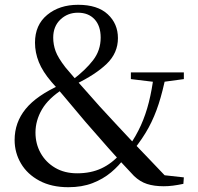

<svg xmlns="http://www.w3.org/2000/svg" viewBox="-20 -766 826 801"><path d="M265 15Q195 15 144.5 -12Q94 -39 67.5 -84Q41 -129 41 -182Q41 -255 87 -311.5Q133 -368 234 -413V-418L245 -396Q182 -356 155 -309.5Q128 -263 128 -213Q128 -166 149.5 -127.5Q171 -89 210 -66Q249 -43 302 -43Q359 -43 403 -63.5Q447 -84 483 -125L511 -109H501Q477 -75 443.5 -47Q410 -19 366 -2Q322 15 265 15ZM536 -139 510 -154H517Q548 -199 568 -243.5Q588 -288 601 -339.5Q614 -391 622 -455H673Q659 -385 642 -332.5Q625 -280 600.5 -234.5Q576 -189 536 -139ZM634 -423 526 -436V-464H747V-436L651 -423ZM663 11Q623 11 593.5 1.5Q564 -8 539 -32Q481 -93 432.5 -148Q384 -203 337 -257Q306 -294 284 -320Q262 -346 242 -370Q222 -394 195 -424Q158 -467 142 -507Q126 -547 126 -588Q126 -662 177 -704Q228 -746 306 -746Q387 -746 429.5 -706.5Q472 -667 472 -607Q472 -545 425.5 -500Q379 -455 294 -414V-409L283 -433Q337 -474 368.5 -515Q400 -556 400 -609Q400 -658 374.5 -685.5Q349 -713 305 -713Q262 -713 232 -684.5Q202 -656 202 -609Q202 -580 212 -552.5Q222 -525 253 -485Q274 -460 294 -437Q314 -414 338 -387.5Q362 -361 396 -322Q431 -284 463 -249.5Q495 -215 527.5 -180.5Q560 -146 597.5 -107.5Q635 -69 680 -21L629 -39L747 -26L745 1Q721 6 701.5 8.5Q682 11 663 11Z"/></svg>

Font: Noto Serif TC ExtraLight Medium
Style: Regular
Weight: 500
Version: Version 2.002-H1;hotconv 1.1.0;makeotfexe 2.6.0